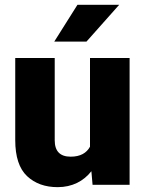

<svg xmlns="http://www.w3.org/2000/svg" viewBox="-20 -770 604 800"><path d="M520 0V-528.3H355V-158.7C340.8 -132.8 315.4 -117.2 274.4 -117.2C230 -117.2 208 -140.1 208 -185.5V-528.3H43.5V-186.5C43.5 -116.7 60.1 -66.9 92.8 -36.1C125.5 -5.4 168 9.8 220.2 9.8C280.8 9.8 328.1 -15.1 360.8 -56.6L365.7 0ZM340.3 -596.7 476.6 -750H302.7L206.1 -596.7Z"/></svg>

Font: Vazirmatn Black
Style: Regular
Weight: 900
Designer: Saber Rastikerdar
Foundry: Saber Rastikerdar
Version: Version 33.003